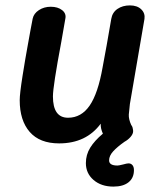

<svg xmlns="http://www.w3.org/2000/svg" viewBox="-20 -530 604 711"><path d="M457 -106Q456 -89 466 -67Q471 -61 472 -52Q473 -49 473 -44Q473 -34 463.5 -23Q454 -12 441 -5Q414 14 399 30.5Q384 47 384 64Q384 83 415 83Q420 83 436 79Q450 75 456 75Q465 75 470.5 81.5Q476 88 476 100Q476 129 456 145Q436 161 400 161Q355 161 326.5 136.5Q298 112 298 74Q298 43 314 17Q330 -9 361 -35Q352 -55 353 -71V-72Q299 1 199 1Q127 1 90 -41.5Q53 -84 53 -159Q53 -183 63.5 -249Q74 -315 82 -358Q90 -401 93 -419L101 -461Q105 -480 124 -492.5Q143 -505 168 -505Q194 -505 210 -492.5Q226 -480 222 -461L207 -375Q176 -210 176 -173Q176 -94 232 -94Q281 -94 312 -139Q343 -184 360 -281Q374 -354 392 -460Q396 -484 415 -497Q434 -510 461 -510Q488 -510 503 -495.5Q518 -481 515 -460L461 -145Z"/></svg>

Font: Mali SemiBold
Style: Italic
Weight: 600
Italic angle: -10°
Version: Version 1.000; ttfautohint (v1.6)